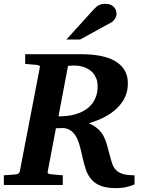

<svg xmlns="http://www.w3.org/2000/svg" viewBox="-33 -949 736 985"><path d="M657.2 -2.9Q634.3 6.8 612.3 11.5Q590.3 16.1 563 16.1Q516.6 16.1 486.8 5.4Q457 -5.4 438 -26.1Q418.9 -46.9 408.2 -77.1Q397.5 -107.4 389.2 -147Q385.7 -161.6 382.1 -178Q378.4 -194.3 373.3 -210.4Q368.2 -226.6 361.1 -241.2Q354 -255.9 343.5 -267.3Q333 -278.8 319.1 -285.4Q305.2 -292 286.1 -292Q279.8 -292 271 -291.5Q262.2 -291 253.9 -291L211.9 -69.8Q210.4 -61.5 214.4 -58.8Q218.3 -56.2 228 -55.2Q236.8 -54.2 247.1 -53.2Q255.4 -52.2 266.6 -51.5Q277.8 -50.8 289.1 -49.8V0H-13.2V-49.8Q-2 -50.8 8.5 -51.3Q19 -51.8 27.3 -52.7Q37.1 -53.7 45.9 -54.2Q55.2 -55.2 60.8 -58.1Q66.4 -61 68.8 -70.8L170.9 -601.1Q173.3 -609.4 168.5 -612.3Q163.6 -615.2 153.8 -616.2Q144.5 -616.7 135.3 -617.7Q127 -618.7 116.7 -619.4Q106.4 -620.1 96.2 -621.1V-670.9H384.8Q435.1 -670.9 478.5 -663.1Q522 -655.3 554.2 -637.5Q586.4 -619.6 604.7 -591.1Q623 -562.5 623 -521Q623 -481.4 607.7 -449.5Q592.3 -417.5 565.4 -392.1Q538.6 -366.7 502 -347.9Q465.3 -329.1 422.9 -316.9Q451.7 -303.7 469.2 -287.8Q486.8 -272 497.6 -252.2Q508.3 -232.4 514.9 -208.7Q521.5 -185.1 528.8 -157.2Q535.6 -130.9 542.2 -110.8Q548.8 -90.8 561.8 -77.1Q574.7 -63.5 596.9 -56.6Q619.1 -49.8 657.2 -49.8ZM467.8 -505.9Q467.8 -530.3 460.4 -547.9Q453.1 -565.4 441.7 -577.4Q430.2 -589.4 416 -596.7Q401.9 -604 387.7 -607.7Q373.5 -611.3 361.1 -612.3Q348.6 -613.3 340.8 -612.8L315.9 -610.8L267.1 -352.1H273.9Q278.3 -352.1 282.2 -352.5Q287.1 -352.5 292 -353Q311 -353.5 331.5 -357.4Q352.1 -361.3 371.6 -368.7Q391.1 -376 408.4 -387.7Q425.8 -399.4 439 -416.3Q452.1 -433.1 460 -455.3Q467.8 -477.5 467.8 -505.9ZM564.9 -876.5Q564.9 -871.6 563 -865.5Q561 -859.4 557.4 -853.5Q553.7 -847.7 549.1 -842.5Q544.4 -837.4 538.6 -834.5L377.9 -746.1H307.6L444.8 -897.5Q453.1 -906.7 460.2 -912.8Q467.3 -918.9 474.6 -922.6Q481.9 -926.3 489.7 -927.7Q497.6 -929.2 507.8 -929.2Q523.9 -929.2 534.9 -924.3Q545.9 -919.4 552.5 -911.9Q559.1 -904.3 562 -894.8Q564.9 -885.3 564.9 -876.5Z"/></svg>

Font: Charis SIL Viet
Style: Bold Italic
Weight: 700
Italic angle: -11°
Foundry: SIL International
Version: Version 5.000